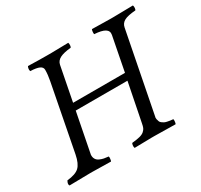

<svg xmlns="http://www.w3.org/2000/svg" viewBox="-138 -824 1048 1003"><g transform="rotate(-30 386.0 -322.5)"><path d="M236.8 -320.8 189.9 -81.1Q189 -65.4 195.6 -54.7Q202.1 -43.9 215.1 -38.3Q228 -32.7 239.3 -30.5Q250.5 -28.3 266.1 -26.9Q268.1 -22.9 266.8 -12Q265.6 -1 263.2 2Q187 0 152.8 0H134.8Q103 0 13.2 2Q5.9 -8.3 17.1 -26.9Q67.9 -31.7 89.6 -52Q111.3 -72.3 121.1 -122.1L198.2 -521Q205.1 -555.7 205.1 -585Q205.1 -601.1 188.2 -608.9Q171.4 -616.7 133.8 -618.2Q130.9 -626.5 132.8 -635.5Q134.8 -644.5 137.2 -647Q203.6 -645 251 -645H276.9Q301.8 -645 379.9 -647Q382.8 -640.1 381.8 -630.6Q380.9 -621.1 377.9 -618.2Q334.5 -614.3 312 -602.8Q289.6 -591.3 285.2 -568.8L245.1 -362.8H558.1L598.1 -568.8Q602.5 -591.8 583 -603.8Q563.5 -615.7 520 -618.2Q518.1 -622.1 519.3 -633.1Q520.5 -644 522.9 -647Q599.1 -645 632.8 -645H649.9Q680.2 -645 770 -647Q772.9 -640.1 772 -630.6Q771 -621.1 768.1 -618.2Q720.7 -614.7 700 -603.5Q679.2 -592.3 674.8 -568.8L581.1 -89.8Q577.6 -79.1 579.8 -70.6Q582 -62 584.2 -55.9Q586.4 -49.8 593 -44.9Q599.6 -40 605.2 -37.1Q610.8 -34.2 620.4 -32Q629.9 -29.8 637.7 -28.8Q645.5 -27.8 655.8 -26.9Q657.7 -22.9 656.5 -12Q655.3 -1 652.8 2Q564.9 0 525.9 0H508.8Q483.9 0 405.8 2Q402.8 -4.9 404.1 -14.4Q405.3 -23.9 408.2 -26.9Q438 -29.8 455.8 -34.4Q473.6 -39.1 483.2 -47.9Q492.7 -56.6 496.3 -65.2Q500 -73.7 502.9 -89.8L548.8 -320.8Z"/></g></svg>

Font: Common Serif
Style: Italic
Weight: 400
Italic angle: -12°
Designer: Philipp H. Poll, Khaled Hosny
Foundry: Stefan Peev, Context Ltd.
Version: Version 1.026